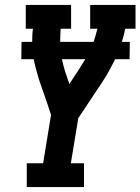

<svg xmlns="http://www.w3.org/2000/svg" viewBox="-20 -755 567 775"><path d="M88 0V-96H154L186 -291L173 -331L137 -435Q131 -455 125.5 -475.5Q120 -496 116 -516H66L67 -586H110Q110 -599 110.5 -612.5Q111 -626 113 -639H84V-735H267V-639H225Q224 -626 223.5 -612.5Q223 -599 223 -586H358Q362 -599 366 -612.5Q370 -626 373 -639H344V-735H527V-639H485Q483 -626 479.5 -612.5Q476 -599 472 -586H504L503 -516H445Q433 -493 420.5 -469.5Q408 -446 393 -424L296 -278L266 -96H319V0ZM260 -416 300 -477Q306 -487 312 -496.5Q318 -506 324 -516H230Q233 -503 236 -490.5Q239 -478 243 -466Z"/></svg>

Font: Iosevka Curly Slab
Style: Bold Italic
Weight: 700
Italic angle: -9°
Monospace: yes
Designer: Belleve Invis
Foundry: Belleve Invis
Version: Version 22.1.2; ttfautohint (v1.8.4)